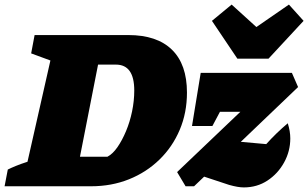

<svg xmlns="http://www.w3.org/2000/svg" viewBox="-63 -813 1345 838"><path d="M497 -660Q622 -660 687.5 -596Q753 -532 753 -409Q753 -321 721.5 -246.5Q690 -172 633 -116.5Q576 -61 500 -30.5Q424 0 334 0H-43L-29 -73Q-15 -80 5.5 -88.5Q26 -97 57 -107L157 -549L73 -580L88 -660ZM406 -129Q429 -141 449.5 -170.5Q470 -200 487 -240.5Q504 -281 513.5 -327Q523 -373 523 -418Q523 -531 443 -531H365L286 -129ZM747 0 710 -62 986 -325H897L864 -263H775L813 -495H1211L1238 -433L988 -194L1099 -184Q1142 -232 1193 -275Q1204 -240 1204 -209Q1204 -153 1177 -104Q1150 -55 1104.5 -25Q1059 5 1001 5Q976 5 937 -6L828 -42L784 0ZM973 -557 862 -722 948 -793 1056 -695 1198 -793 1262 -722 1109 -557Z"/></svg>

Font: Piazzolla Black
Style: Italic
Weight: 900
Italic angle: -11.3°
Designer: Juan Pablo del Peral
Foundry: Huerta Tipografica
Version: Version 1.330